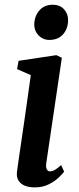

<svg xmlns="http://www.w3.org/2000/svg" viewBox="-20 -802 342 832"><path d="M130.5 10Q104.5 10 86.5 2.2Q68.5 -5.5 59.8 -20.2Q51 -35 53.5 -57Q56 -77 60.8 -110Q65.5 -143 71.8 -185Q78 -227 85 -275.2Q92 -323.5 99.2 -374.8Q106.5 -426 113.5 -476.5L54 -502.5L60.5 -538.5L224.5 -563L248 -551.5L180.5 -95.5Q178 -77.5 182.8 -68.5Q187.5 -59.5 196.5 -59.5Q206.5 -59.5 217.2 -65.5Q228 -71.5 245 -86.5L258 -58Q252 -50 235.5 -33.8Q219 -17.5 192.5 -3.8Q166 10 130.5 10ZM194 -629Q166 -629 146.8 -649.2Q127.5 -669.5 128.5 -698.5Q130 -734 151.5 -757.8Q173 -781.5 208.5 -781.5Q239.5 -781.5 257.5 -761.8Q275.5 -742 275 -715Q275 -678.5 253.8 -653.8Q232.5 -629 194 -629Z"/></svg>

Font: Merriweather 28pt SemiBold
Style: Italic
Weight: 600
Italic angle: -7.8°
Version: Version 2.101